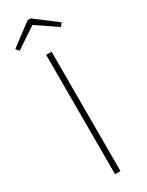

<svg xmlns="http://www.w3.org/2000/svg" viewBox="-228 -913 728 950"><g transform="rotate(-30 135.5 -438.5)"><path d="M151 -682V0H120V-682ZM17 -765 2 -783 127 -877H143L267 -783L252 -765L135 -844Z"/></g></svg>

Font: Firava
Style: Regular
Weight: 400
Designer: Carrois Corporate & Edenspiekermann AG
Foundry: Greg Finn Gibson
Version: Version 5.000